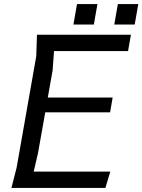

<svg xmlns="http://www.w3.org/2000/svg" viewBox="-20 -920 697 940"><path d="M520 -80 496 0H36L61.5 -100L157.5 -645L161 -750H621L607 -670H244.5L237.5 -575L214 -442.5H531.5L519 -370H201.5L166 -170L145 -80ZM357 -900H457L439.5 -800H339.5ZM557 -900H657L639.5 -800H539.5Z"/></svg>

Font: B612 Mono
Style: Italic
Weight: 400
Italic angle: -10°
Version: Version 1.005